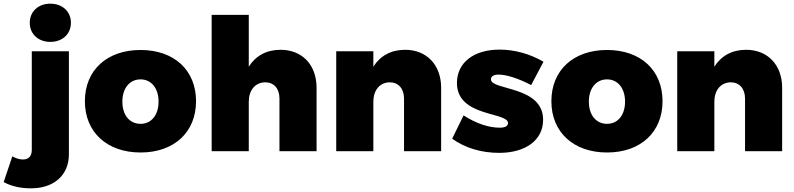

<svg xmlns="http://www.w3.org/2000/svg" viewBox="-108 -823 4323 1045"><path d="M166 -803C100 -803 54 -760 54 -699C54 -638 100 -595 166 -595C232 -595 278 -638 278 -699C278 -760 232 -803 166 -803ZM267 17V-544H65V-7C65 28 47 45 17 45C-2 45 -21 39 -41 28L-88 168C-48 190 3 202 59 202C181 203 267 134 267 17Z M657 -551C474 -551 354 -441 354 -272C354 -104 474 7 657 7C840 7 959 -104 959 -272C959 -441 840 -551 657 -551ZM657 -391C716 -391 755 -342 755 -270C755 -197 716 -149 657 -149C597 -149 558 -197 558 -270C558 -342 597 -391 657 -391Z M1419 -552C1343 -552 1284 -520 1246 -460V-742H1044V0H1246V-269C1246 -331 1280 -374 1335 -375C1383 -375 1413 -341 1413 -287V0H1615V-345C1615 -471 1536 -552 1419 -552Z M2097 -552C2021 -552 1962 -520 1924 -460V-544H1722V0H1924V-269C1924 -331 1958 -374 2013 -375C2060 -375 2091 -341 2091 -287V0H2293V-345C2293 -471 2213 -552 2097 -552Z M2783 -360 2850 -487C2776 -530 2693 -553 2611 -553C2474 -553 2379 -485 2379 -371C2379 -185 2657 -215 2657 -153C2657 -136 2639 -128 2612 -128C2552 -128 2483 -151 2415 -195L2353 -68C2424 -17 2513 9 2609 9C2751 9 2848 -59 2848 -171C2848 -357 2564 -330 2564 -391C2564 -408 2580 -417 2605 -417C2648 -417 2709 -398 2783 -360Z M3196 -551C3013 -551 2893 -441 2893 -272C2893 -104 3013 7 3196 7C3379 7 3498 -104 3498 -272C3498 -441 3379 -551 3196 -551ZM3196 -391C3255 -391 3294 -342 3294 -270C3294 -197 3255 -149 3196 -149C3136 -149 3097 -197 3097 -270C3097 -342 3136 -391 3196 -391Z M3953 -552C3877 -552 3818 -520 3780 -460V-544H3578V0H3780V-269C3780 -331 3814 -374 3869 -375C3916 -375 3947 -341 3947 -287V0H4149V-345C4149 -471 4069 -552 3953 -552Z"/></svg>

Font: Montserrat ExtraBold
Style: Regular
Weight: 800
Designer: Julieta Ulanovsky
Foundry: Julieta Ulanovsky
Version: Version 4.000